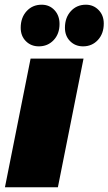

<svg xmlns="http://www.w3.org/2000/svg" viewBox="-20 -796 461 816"><path d="M226 0H1L110 -547H335ZM333 -599Q300 -599 278 -621Q256 -643 256 -678Q256 -721 281 -748.5Q306 -776 345 -776Q377 -776 399 -753.5Q421 -731 421 -696Q421 -653 396 -626Q371 -599 333 -599ZM145 -599Q112 -599 90 -621Q68 -643 68 -678Q68 -721 93 -748.5Q118 -776 157 -776Q190 -776 211.5 -753Q233 -730 233 -694Q233 -652 208 -625.5Q183 -599 145 -599Z"/></svg>

Font: Argentum Sans Black
Style: Italic
Weight: 900
Italic angle: -11°
Designer: Julieta Ulanovsky (font), Cristiano Sobral (main changes and remaster)
Foundry: Julieta Ulanovsky (font), Cristiano Sobral (main changes and remaster)
Version: Version 2.007;June 15, 2022;FontCreator 14.0.0.2814 64-bit; 